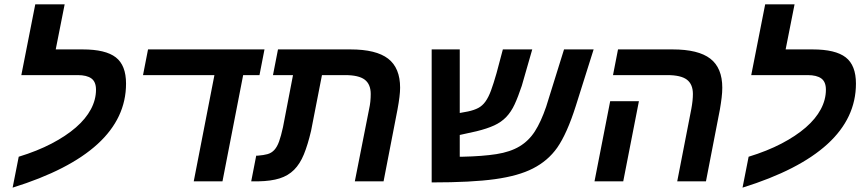

<svg xmlns="http://www.w3.org/2000/svg" viewBox="-20 -833 3952 882"><path d="M421 -421Q421 -457 400 -472.5Q379 -488 337 -488H78L142 -813H277L236 -606H360Q465 -606 512 -569.5Q559 -533 559 -449Q559 -291 428.5 -171.5Q298 -52 38 29L66 -113Q151 -139 217 -173.5Q283 -208 328.5 -247.5Q374 -287 397.5 -331Q421 -375 421 -421Z M1002 0H870L965 -488H637L660 -606H1195L1172 -488H1097Z M1742 0H1610L1676 -334Q1683 -365 1683 -401Q1683 -446 1655.5 -467Q1628 -488 1565 -488H1459L1409 -232Q1394 -168 1376 -124Q1358 -80 1331 -53Q1304 -26 1264.5 -13.5Q1225 -1 1167 0H1134L1157 -118H1165Q1191 -120 1209 -125Q1227 -130 1240 -144Q1253 -158 1262 -183Q1271 -208 1280 -249L1326 -488H1234L1257 -606H1590Q1708 -606 1763 -563.5Q1818 -521 1818 -430Q1818 -394 1806 -330Z M2290 -606H2425L2377 -439Q2360 -388 2344 -353.5Q2328 -319 2305.5 -295.5Q2283 -272 2250.5 -257Q2218 -242 2169 -230L2092 -213V-113H2103Q2197 -115 2260.5 -125Q2324 -135 2366.5 -160.5Q2409 -186 2437 -229.5Q2465 -273 2489 -343L2571 -606H2707L2625 -346Q2585 -220 2540 -155Q2497 -94 2428 -59Q2362 -25 2254 -10Q2147 5 1963 5V-606H2092V-314L2130 -321Q2158 -327 2177 -337Q2196 -347 2210 -366.5Q2224 -386 2235.5 -417Q2247 -448 2261 -497Z M2843 0H2711L2783 -368H2915ZM3163 -401Q3163 -446 3135.5 -467Q3108 -488 3045 -488H2796L2819 -606H3070Q3188 -606 3243 -563.5Q3298 -521 3298 -430Q3298 -409 3295 -384Q3292 -359 3287 -330L3223 0H3091L3156 -334Q3163 -372 3163 -401Z M3774 -421Q3774 -457 3753 -472.5Q3732 -488 3690 -488H3431L3495 -813H3630L3589 -606H3713Q3818 -606 3865 -569.5Q3912 -533 3912 -449Q3912 -291 3781.5 -171.5Q3651 -52 3391 29L3419 -113Q3504 -139 3570 -173.5Q3636 -208 3681.5 -247.5Q3727 -287 3750.5 -331Q3774 -375 3774 -421Z"/></svg>

Font: Libra Sans Modern
Style: Bold Italic
Weight: 700
Italic angle: -12°
Foundry: Stefan Peev, Context Ltd
Version: Version 1.000